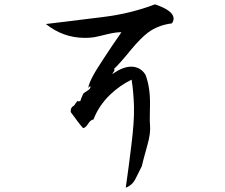

<svg xmlns="http://www.w3.org/2000/svg" viewBox="-20 -762 1040 887"><path d="M561 105Q568 58 574 10.5Q580 -37 586 -84Q593 -139 596.5 -186Q600 -233 599 -272Q598 -301 595.5 -331.5Q593 -362 588 -394Q534 -368 488 -324Q435 -272 412 -210Q399 -209 387 -190Q376 -172 364 -170Q354 -181 339.5 -200Q325 -219 307 -244Q304 -265 323 -275Q325 -279 328.5 -283.5Q332 -288 337 -295Q343 -293 351 -295Q353 -301 356 -309.5Q359 -318 364 -328Q366 -332 385 -344Q398 -351 398 -363Q394 -364 388 -356Q391 -390 456 -487Q477 -519 498 -550.5Q519 -582 541 -613Q519 -614 480 -605Q452 -598 436 -594.5Q420 -591 415 -590Q394 -587 373 -587Q272 -587 192 -651L453 -683Q526 -692 586.5 -707.5Q647 -723 696 -742Q782 -713 782 -676Q782 -665 774 -654Q710 -646 663 -611Q630 -586 585 -532Q559 -500 539.5 -478Q520 -456 507 -444Q509 -440 509 -438Q509 -436 505 -430Q499 -423 500 -420Q548 -455 589 -454Q630 -452 652 -417Q674 -359 673 -281Q671 -198 673 -187Q677 -147 661 -92Q650 -52 643.5 -28Q637 -4 635 6L606 64Q598 80 586.5 90Q575 100 561 105Z"/></svg>

Font: Yuji Hentaigana Akebono
Style: Regular
Weight: 400
Designer: Kataoka Yuji
Foundry: Kinuta Font Factory
Version: Version 3.002